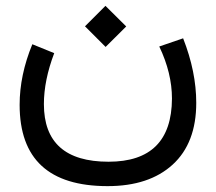

<svg xmlns="http://www.w3.org/2000/svg" viewBox="-20 -424 747 664"><path d="M273.9 -333 344.7 -403.8 416.5 -332.5 345.2 -261.7ZM530.8 -263.2 613.3 -291.5Q658.7 -175.8 658.7 -68.4Q658.7 70.8 577.1 145.3Q495.6 219.7 352.1 219.7Q47.9 219.7 47.9 -61.5Q47.9 -164.1 91.8 -271L167.5 -240.2Q131.8 -146 131.8 -64Q131.8 135.3 355.5 135.3Q573.7 135.3 574.7 -83Q574.7 -171.4 530.8 -263.2Z"/></svg>

Font: Vazir FD-WOL
Style: FD-WOL
Weight: 400
Foundry: Based on Dejavu fonts, by Saber Rastikerdar
Version: Version 26.0.0